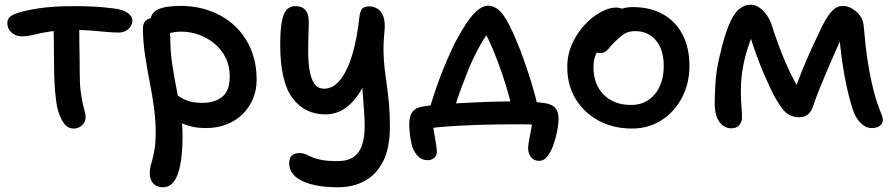

<svg xmlns="http://www.w3.org/2000/svg" viewBox="-20 -533 3789 814"><path d="M72 -379Q46 -379 28.5 -395.5Q11 -412 11 -435Q11 -450 20.5 -460Q30 -470 52 -477Q86 -489 146.5 -498Q207 -507 294 -507Q341 -507 379.5 -505Q418 -503 464 -497Q499 -493 520 -479Q541 -465 541 -446Q541 -433 534 -421.5Q527 -410 514 -402.5Q501 -395 483 -395Q463 -395 433.5 -397.5Q404 -400 370.5 -403Q337 -406 303 -406Q235 -406 193 -399.5Q151 -393 124 -386Q97 -379 72 -379ZM293 12Q270 12 256 -4Q242 -20 232 -47Q223 -68 218 -105Q213 -142 211 -185Q209 -228 209 -269Q209 -328 208 -371Q207 -414 207 -442L316 -449Q316 -435 316 -409.5Q316 -384 316.5 -352Q317 -320 317.5 -286Q318 -252 318 -222Q318 -177 322 -146.5Q326 -116 330.5 -95.5Q335 -75 339 -61Q343 -47 343 -36Q343 -22 335.5 -11Q328 0 316.5 6Q305 12 293 12Z M852 10Q801 10 760 -6.5Q719 -23 695 -49Q671 -75 671 -105Q671 -119 679.5 -129.5Q688 -140 702 -140Q714 -140 724.5 -133.5Q735 -127 748.5 -118.5Q762 -110 783 -103.5Q804 -97 838 -97Q890 -97 922 -122.5Q954 -148 954 -209Q954 -253 937 -287.5Q920 -322 890.5 -347Q861 -372 824 -385.5Q787 -399 747 -399Q727 -399 708.5 -394.5Q690 -390 673 -390Q658 -390 645.5 -397Q633 -404 625.5 -416.5Q618 -429 618 -443Q618 -477 649 -492.5Q680 -508 746 -508Q813 -508 871.5 -486.5Q930 -465 974 -424.5Q1018 -384 1043 -326Q1068 -268 1068 -195Q1068 -151 1052.5 -114Q1037 -77 1008.5 -49Q980 -21 940.5 -5.5Q901 10 852 10ZM670 261Q655 261 642.5 254.5Q630 248 622.5 234.5Q615 221 615 200Q615 183 619 169Q623 155 627.5 137.5Q632 120 636 94.5Q640 69 640 29Q640 -26 632.5 -79.5Q625 -133 614.5 -186.5Q604 -240 595.5 -295Q587 -350 586 -406Q585 -423 590 -434Q595 -445 604.5 -450.5Q614 -456 627 -456Q648 -456 664.5 -444.5Q681 -433 691.5 -414.5Q702 -396 702 -374Q702 -315 710 -262Q718 -209 728 -158.5Q738 -108 746 -58Q754 -8 754 46Q754 92 749.5 131.5Q745 171 735.5 200Q726 229 710 245Q694 261 670 261Z M1413 261Q1345 261 1298.5 248Q1252 235 1229 212.5Q1206 190 1206 159Q1206 116 1250 116Q1264 116 1275.5 121Q1287 126 1302.5 133Q1318 140 1343.5 145Q1369 150 1410 150Q1454 150 1479 132.5Q1504 115 1515 82Q1526 49 1526 5Q1526 -27 1524 -55.5Q1522 -84 1519.5 -115Q1517 -146 1514.5 -185Q1512 -224 1511 -276L1550 -245Q1531 -183 1507 -144.5Q1483 -106 1457 -84.5Q1431 -63 1406.5 -55.5Q1382 -48 1360 -48Q1271 -48 1219.5 -118Q1168 -188 1168 -343Q1168 -412 1176 -447.5Q1184 -483 1198.5 -495Q1213 -507 1231 -507Q1263 -507 1277 -487.5Q1291 -468 1289 -427Q1287 -373 1286.5 -324.5Q1286 -276 1292 -238Q1298 -200 1312.5 -178.5Q1327 -157 1354 -157Q1394 -157 1424.5 -197Q1455 -237 1474.5 -304.5Q1494 -372 1503 -455Q1506 -485 1515 -495.5Q1524 -506 1546 -506Q1564 -506 1580.5 -496Q1597 -486 1605.5 -462.5Q1614 -439 1610 -400Q1605 -349 1606 -311Q1607 -273 1611 -239.5Q1615 -206 1620 -171.5Q1625 -137 1629 -95Q1633 -53 1633 5Q1633 94 1604.5 150.5Q1576 207 1526.5 234Q1477 261 1413 261Z M1798 -62Q1805 -86 1816.5 -121.5Q1828 -157 1843 -198Q1858 -239 1875.5 -279Q1893 -319 1909 -352Q1934 -399 1957.5 -434.5Q1981 -470 2004.5 -489.5Q2028 -509 2050 -509Q2072 -509 2093.5 -491.5Q2115 -474 2138 -429Q2152 -402 2169.5 -360.5Q2187 -319 2204 -270.5Q2221 -222 2236 -172.5Q2251 -123 2260 -80L2152 -68Q2142 -116 2125 -170.5Q2108 -225 2089 -275.5Q2070 -326 2052 -363.5Q2034 -401 2022 -415L2068 -418Q2042 -388 2017.5 -344.5Q1993 -301 1969 -246Q1954 -208 1940.5 -172.5Q1927 -137 1916.5 -105Q1906 -73 1899 -45ZM2267 149Q2243 149 2231 132.5Q2219 116 2219 95Q2219 82 2224 57.5Q2229 33 2234 3Q2239 -27 2239 -55L2301 -1Q2287 -2 2257.5 -4Q2228 -6 2181 -6Q2139 -6 2093.5 -5.5Q2048 -5 2003.5 -3.5Q1959 -2 1916.5 0.5Q1874 3 1837.5 6.5Q1801 10 1772 15L1814 -30Q1814 -17 1816.5 3Q1819 23 1823 44Q1827 65 1829.5 83.5Q1832 102 1832 111Q1832 126 1821 136Q1810 146 1794 146Q1765 146 1747.5 124.5Q1730 103 1724 74Q1720 56 1717.5 32.5Q1715 9 1715 -7Q1715 -25 1719.5 -40.5Q1724 -56 1736 -66.5Q1748 -77 1771 -81Q1797 -86 1839.5 -89.5Q1882 -93 1934.5 -96Q1987 -99 2043 -101Q2099 -103 2151 -103Q2168 -103 2189.5 -102.5Q2211 -102 2234 -101Q2257 -100 2280 -97Q2315 -94 2331.5 -78Q2348 -62 2348 -30Q2348 -7 2342 23.5Q2336 54 2325.5 83Q2315 112 2300 130.5Q2285 149 2267 149Z M2659 12Q2580 12 2518 -21.5Q2456 -55 2420.5 -113.5Q2385 -172 2385 -248Q2385 -302 2406 -348Q2427 -394 2459.5 -428.5Q2492 -463 2527.5 -482Q2563 -501 2591 -501Q2604 -501 2614.5 -497Q2625 -493 2631 -485Q2637 -477 2637 -463Q2637 -437 2626.5 -417.5Q2616 -398 2584 -384Q2555 -368 2535.5 -347.5Q2516 -327 2506 -302.5Q2496 -278 2496 -249Q2496 -176 2539 -132Q2582 -88 2656 -88Q2718 -88 2756 -133.5Q2794 -179 2794 -254Q2794 -322 2761 -361.5Q2728 -401 2673 -401Q2644 -401 2626 -389Q2608 -377 2588 -357Q2573 -342 2564 -331Q2555 -320 2546.5 -314Q2538 -308 2524 -308Q2508 -308 2498 -318.5Q2488 -329 2488 -356Q2488 -380 2503 -406Q2518 -432 2542.5 -454Q2567 -476 2598 -489.5Q2629 -503 2661 -503Q2737 -503 2791 -472.5Q2845 -442 2874 -386Q2903 -330 2903 -254Q2903 -179 2871 -118.5Q2839 -58 2784 -23Q2729 12 2659 12Z M3081 11Q3050 11 3030 -16Q3010 -43 3010 -96Q3010 -123 3013 -178Q3016 -233 3031 -295Q3050 -378 3069.5 -425.5Q3089 -473 3112 -493Q3135 -513 3162 -513Q3183 -513 3201.5 -499.5Q3220 -486 3233.5 -465Q3247 -444 3253 -423Q3263 -391 3278 -349.5Q3293 -308 3311.5 -265.5Q3330 -223 3350 -186Q3370 -149 3390 -125L3337 -116Q3356 -172 3378 -227Q3400 -282 3423 -332Q3446 -382 3466 -423Q3489 -468 3509 -488Q3529 -508 3553 -508Q3567 -508 3581.5 -502Q3596 -496 3605 -488Q3621 -476 3631 -459Q3641 -442 3643 -410Q3649 -338 3657.5 -280.5Q3666 -223 3676 -182Q3691 -114 3707 -75Q3723 -36 3723 -26Q3723 -10 3710.5 0Q3698 10 3676 10Q3650 10 3628 -12.5Q3606 -35 3595 -70Q3583 -106 3571.5 -157Q3560 -208 3550.5 -272.5Q3541 -337 3537 -410L3570 -419Q3553 -384 3533.5 -341Q3514 -298 3494.5 -252.5Q3475 -207 3457 -163Q3439 -119 3426 -80Q3419 -59 3405 -47.5Q3391 -36 3369 -36Q3343 -36 3324.5 -47Q3306 -58 3292 -78.5Q3278 -99 3263 -125Q3256 -138 3244 -163.5Q3232 -189 3218 -221.5Q3204 -254 3191 -289Q3178 -324 3167.5 -357Q3157 -390 3152 -417L3188 -423Q3168 -382 3153 -338Q3138 -294 3129.5 -246.5Q3121 -199 3121 -146Q3121 -109 3123.5 -80.5Q3126 -52 3126 -37Q3126 -17 3114.5 -3Q3103 11 3081 11Z"/></svg>

Font: Shantell Sans Medium
Style: Regular
Weight: 500
Designer: Stephen Nixon, Anya Danilova, Shantell Martin
Foundry: Arrow Type
Version: Version 1.011;[c5ecc13dd]